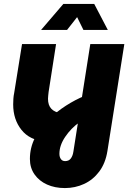

<svg xmlns="http://www.w3.org/2000/svg" viewBox="-20 -739 663 976"><path d="M310 217Q259 217 219 199Q179 181 155.5 147.5Q132 114 132 69Q132 12 157.5 -38Q183 -88 225 -129.5Q267 -171 315.5 -202Q364 -233 411 -252L383 -117Q341 -87 311.5 -43.5Q282 0 282 43Q282 59 289.5 69.5Q297 80 311 80Q330 80 340 66.5Q350 53 353 32L439 -515H612L526 29Q516 91 484.5 133Q453 175 407.5 196Q362 217 310 217ZM210 -20Q131 -26 89 -79Q47 -132 47 -208Q47 -222 48 -237Q49 -252 52 -266L92 -515H265L227 -271Q226 -260 225 -252Q224 -244 224 -237Q224 -204 241 -186Q258 -168 290 -164ZM189 -587 302 -719H459L528 -587H404L372 -652L321 -587Z"/></svg>

Font: MuseoModerno ExtraBold
Style: Italic
Weight: 800
Italic angle: -9°
Designer: Pablo Cosgaya, Héctor Gatti, Marcela Romero, and the Authors of The MuseoModerno Project.
Foundry: Omnibus-Type Team
Version: Version 1.003